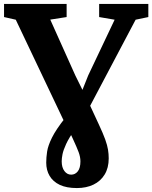

<svg xmlns="http://www.w3.org/2000/svg" viewBox="-40 -763 772 974"><path d="M350 191Q297.5 191 263.2 174.8Q229 158.5 211.8 129.5Q194.5 100.5 194.5 62Q194.5 36 199 6Q203.5 -24 223.8 -65Q244 -106 291.5 -166L369 -284L407.5 -380.5L541.5 -663L463 -676.5V-743H712.5V-676.5L648 -663L385.5 -166L340 -106.5Q309.5 -63 295.5 -32.5Q281.5 -2 277.2 19Q273 40 273 55.5Q273 86.5 286.8 104.8Q300.5 123 321 123Q341.5 123 354.8 106Q368 89 368 55.5Q368 33.5 359 9.2Q350 -15 331 -56L310.5 -100L287.5 -142L40 -663L-19.5 -676.5V-743H298V-676.5L215 -663.5L342 -380.5L406.5 -250L461.5 -131.5Q483 -85.5 493.8 -55.5Q504.5 -25.5 508 -3.5Q511.5 18.5 511.5 40.5Q511.5 88.5 491 122.2Q470.5 156 434.2 173.5Q398 191 350 191Z"/></svg>

Font: Merriweather ExtraBold
Style: Regular
Weight: 800
Version: Version 2.100